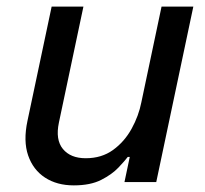

<svg xmlns="http://www.w3.org/2000/svg" viewBox="-20 -550 620 580"><path d="M203 10Q152 10 116 -13.5Q80 -37 65 -80.5Q50 -124 63 -185L136 -530H232L158 -180Q147 -128 170 -100Q193 -72 239 -72Q287 -72 321.5 -97Q356 -122 377.5 -161Q399 -200 407 -241L468 -530H564L452 0H356L372 -76H366Q357 -64 337.5 -43.5Q318 -23 285.5 -6.5Q253 10 203 10Z"/></svg>

Font: Be Vietnam Pro
Style: Italic
Weight: 400
Italic angle: -12°
Designer: Lam Bao, Tony Le, Vietanh Nguyen
Foundry: Yellow Type Foundry
Version: Version 1.002; ttfautohint (v1.8.3)